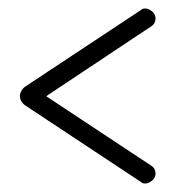

<svg xmlns="http://www.w3.org/2000/svg" viewBox="-20 -504 436 453"><path d="M40 -300 312 -480Q316 -484 322 -484Q331 -484 339 -477Q347 -470 347 -460Q347 -455 344.5 -450Q342 -445 337 -442L89 -277L337 -113Q342 -110 344.5 -105Q347 -100 347 -95Q347 -85 339 -78Q331 -71 322 -71Q316 -71 312 -75L40 -255Q35 -258 31 -264Q27 -270 27 -277Q27 -284 31 -290.5Q35 -297 40 -300Z"/></svg>

Font: Dosis
Style: Regular
Weight: 400
Designer: Edgar Tolentino, Pablo Impallari, Igino Marini
Foundry: Edgar Tolentino, Pablo Impallari, Igino Marini
Version: Version 1.007;Glyphs 3.1.1 (3134)